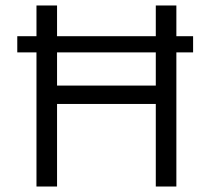

<svg xmlns="http://www.w3.org/2000/svg" viewBox="-20 -680 767 700"><path d="M43 -548H684V-489H43ZM548 0V-660H623V0ZM113 0V-660H188V0ZM147 -301V-368H579V-301Z"/></svg>

Font: Bricolage Grotesque 72pt Light
Style: Regular
Weight: 300
Designer: Mathieu Triay
Foundry: Atelier Triay
Version: Version 1.001;gftools[0.9.33.dev8+g029e19f]